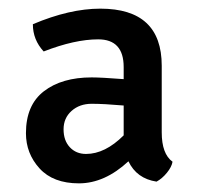

<svg xmlns="http://www.w3.org/2000/svg" viewBox="-20 -716 464 444"><path d="M379 -342Q377 -330 366 -316.5Q355 -303 342 -296Q296 -303 277 -343Q222 -292 162.5 -292Q103 -292 71.5 -326.5Q40 -361 40 -408Q40 -473 81.5 -505Q123 -537 192 -537Q214 -537 266 -533V-561Q266 -625 207 -625Q153 -625 81 -597Q56 -624 56 -660Q141 -696 212 -696Q354 -696 354 -564V-410Q354 -360 379 -342ZM179 -360Q223 -360 266 -403V-472Q220 -476 192 -476Q164 -476 145.5 -459.5Q127 -443 127 -417Q127 -391 141.5 -375.5Q156 -360 179 -360Z"/></svg>

Font: Signika
Style: Regular
Weight: 400
Designer: Anna Giedrys
Foundry: Anna Giedrys
Version: Version 1.001